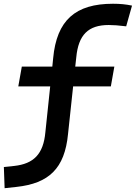

<svg xmlns="http://www.w3.org/2000/svg" viewBox="-60 -762 717 1014"><path d="M-35.6 231.9 27.3 225.1C197.8 206.5 281.7 128.4 299.3 -54.2L326.2 -305.7H525.4L543.9 -410.2H337.4L342.8 -459C354 -578.1 406.2 -629.9 514.2 -629.9C539.1 -629.9 566.4 -627.9 606.4 -623L637.2 -732.4C604 -739.3 574.2 -742.2 536.6 -742.2C338.4 -742.2 239.3 -655.3 220.7 -454.1L216.3 -410.2H55.2L36.6 -305.7H205.1L179.7 -64.5C169.4 53.2 116.7 103 15.6 114.3L-39.6 120.1Z"/></svg>

Font: Cascadia Mono PL SemiBold
Style: Italic
Weight: 600
Italic angle: -10°
Monospace: yes
Designer: Aaron Bell
Foundry: Saja Typeworks
Version: Version 2404.023